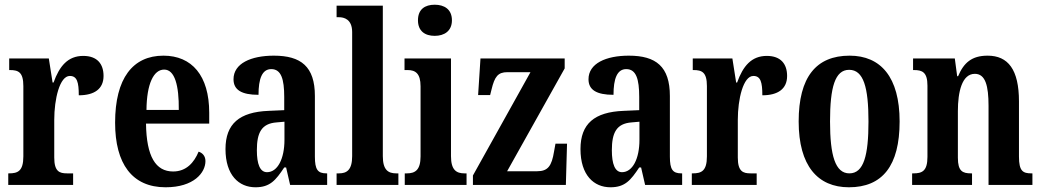

<svg xmlns="http://www.w3.org/2000/svg" viewBox="-20 -784 4418 814"><path d="M15 0H290V-49H264C232 -49 210 -57 210 -116V-276C210 -364 233 -462 276 -462C307 -462 314 -435 314 -380C380 -380 419 -407 419 -462C419 -512 393 -547 333 -547C268 -547 232 -504 207 -434H203L187 -536H19V-487H22C58 -487 79 -478 79 -419V-121C79 -58 55 -49 18 -49H15Z M682 10C802 10 851 -52 851 -101C851 -123 838 -136 822 -141C803 -95 770 -57 714 -57C640 -57 601 -120 599 -260H867V-306C867 -464 793 -548 673 -548C543 -548 468 -452 468 -264C468 -90 540 10 682 10ZM738 -318H601C602 -428 631 -489 676 -489C721 -489 739 -422 738 -318Z M1063 10C1125 10 1149 -20 1185 -74H1193L1210 0H1367V-49H1364C1327 -49 1315 -65 1315 -120V-377C1315 -502 1256 -548 1141 -548C1044 -548 970 -515 970 -448C970 -403 1004 -382 1076 -382C1076 -450 1091 -491 1130 -491C1172 -491 1185 -449 1185 -373V-317L1118 -314C996 -309 936 -260 936 -152C936 -41 993 10 1063 10ZM1112 -54C1082 -54 1069 -89 1069 -147C1069 -222 1089 -260 1152 -265L1186 -268V-191C1186 -111 1157 -54 1112 -54Z M1407 0H1669V-49H1660C1626 -49 1603 -63 1603 -122V-760H1407V-711H1417C1438 -711 1473 -703 1473 -648V-122C1473 -63 1450 -49 1417 -49H1407Z M1823 -632C1863 -632 1896 -652 1896 -698C1896 -745 1863 -764 1823 -764C1782 -764 1752 -745 1752 -698C1752 -652 1782 -632 1823 -632ZM1696 0H1958V-49H1949C1915 -49 1892 -63 1892 -122V-536H1695V-487H1708C1741 -487 1763 -473 1763 -418V-121C1763 -63 1740 -49 1705 -49H1696Z M1985 0H2379L2384 -175H2335L2329 -142C2319 -80 2303 -58 2257 -58H2130L2374 -494V-536H2017L2007 -381H2058L2064 -405C2077 -459 2091 -478 2131 -478H2229L1985 -40Z M2568 10C2630 10 2654 -20 2690 -74H2698L2715 0H2872V-49H2869C2832 -49 2820 -65 2820 -120V-377C2820 -502 2761 -548 2646 -548C2549 -548 2475 -515 2475 -448C2475 -403 2509 -382 2581 -382C2581 -450 2596 -491 2635 -491C2677 -491 2690 -449 2690 -373V-317L2623 -314C2501 -309 2441 -260 2441 -152C2441 -41 2498 10 2568 10ZM2617 -54C2587 -54 2574 -89 2574 -147C2574 -222 2594 -260 2657 -265L2691 -268V-191C2691 -111 2662 -54 2617 -54Z M2913 0H3188V-49H3162C3130 -49 3108 -57 3108 -116V-276C3108 -364 3131 -462 3174 -462C3205 -462 3212 -435 3212 -380C3278 -380 3317 -407 3317 -462C3317 -512 3291 -547 3231 -547C3166 -547 3130 -504 3105 -434H3101L3085 -536H2917V-487H2920C2956 -487 2977 -478 2977 -419V-121C2977 -58 2953 -49 2916 -49H2913Z M3579 10C3721 10 3794 -81 3794 -269C3794 -457 3714 -548 3582 -548C3440 -548 3366 -457 3366 -269C3366 -81 3447 10 3579 10ZM3581 -49C3521 -49 3499 -125 3499 -269C3499 -414 3520 -488 3580 -488C3641 -488 3662 -414 3662 -269C3662 -125 3642 -49 3581 -49Z M3847 0H4101V-49H4097C4061 -49 4041 -58 4041 -115V-313C4041 -394 4058 -471 4113 -471C4158 -471 4171 -420 4171 -335V0H4357V-49H4353C4317 -49 4300 -58 4300 -120V-354C4300 -489 4254 -548 4167 -548C4100 -548 4066 -518 4042 -461H4038L4028 -536H3851V-487H3855C3890 -487 3912 -478 3912 -421V-119C3912 -58 3889 -49 3852 -49H3847Z"/></svg>

Font: Noto Serif Bengali ExtraCondensed
Style: Bold
Weight: 700
Width: 2
Designer: Juan Bruce, Universal Thirst, Indian Type Foundry and the Monotype Design Team.
Foundry: Monotype Imaging Inc.
Version: Version 2.003